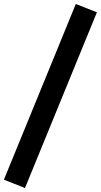

<svg xmlns="http://www.w3.org/2000/svg" viewBox="-22 -825 505 960"><path d="M103 115 -2.5 73.5 357 -805 462.5 -763.5Z"/></svg>

Font: Geologica EX Med
Style: Regular
Weight: 500
Designer: Sindre Bremnes, Frode Helland
Foundry: Monokrom Skriftforlag AS
Version: Version 1.010;gftools[0.9.28]